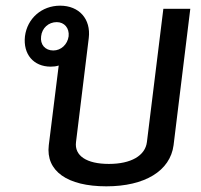

<svg xmlns="http://www.w3.org/2000/svg" viewBox="-20 -646 709 677"><path d="M355 11C490 11 580 -43 592 -134L651 -615H556L498 -145C492 -97 442 -68 364 -68C285 -68 242 -97 248 -145L293 -512C301 -579 259 -626 192 -626C127 -626 76 -581 68 -518C61 -455 98 -411 159 -411C169 -411 178 -412 187 -415L152 -134C141 -43 217 11 355 11ZM125 -518C128 -547 151 -568 180 -568C207 -568 225 -547 222 -518C218 -489 195 -468 168 -468C139 -468 121 -489 125 -518Z"/></svg>

Font: TPK Tissa Web Medium
Style: Italic
Weight: 500
Italic angle: -7°
Designer: Jacques Le Bailly, Suppakit Chalermlarp | Katatrad Co.,Ltd.
Foundry: Jacques Le Bailly, Cadson Demak Co.,Ltd.
Version: Version 5.000;Glyphs 3.1.2 (3151)